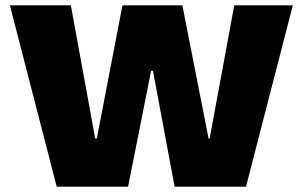

<svg xmlns="http://www.w3.org/2000/svg" viewBox="-20 -663 1132 718"><path d="M459 35H192L17 -643H245L336 -145H342L438 -643H662L760 -145H764L856 -643H1075L900 35H633L552 -398H545Z"/></svg>

Font: Lalezar
Style: Regular
Weight: 400
Designer: Borna Izadpanah
Foundry: Borna Izadpanah
Version: Version 1.003;November 28, 2018;FontCreator 11.5.0.2421 64-b